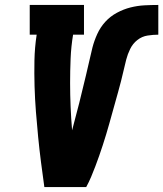

<svg xmlns="http://www.w3.org/2000/svg" viewBox="-20 -755 659 775"><path d="M159 0Q152 -50 145.5 -100.5Q139 -151 134 -202Q129 -253 125 -304Q121 -355 119.5 -406.5Q118 -458 119 -510.5Q120 -563 128 -615H100V-735H319V-615H275Q267 -567 265 -518Q263 -469 263 -420.5Q263 -372 265 -324.5Q267 -277 271 -229Q278 -257 285.5 -284.5Q293 -312 300 -340Q307 -368 313.5 -395.5Q320 -423 327 -451Q334 -479 340 -507Q346 -535 353 -562.5Q360 -590 372.5 -617.5Q385 -645 405 -667Q425 -689 452 -703.5Q479 -718 507 -725Q535 -732 563 -733.5Q591 -735 619 -735V-615Q598 -615 575.5 -611.5Q553 -608 534.5 -593.5Q516 -579 505.5 -557.5Q495 -536 489.5 -514.5Q484 -493 479 -471Q474 -449 468.5 -427.5Q463 -406 457 -384.5Q451 -363 445 -341.5Q439 -320 433 -298.5Q427 -277 421 -255.5Q415 -234 408.5 -212.5Q402 -191 395 -169.5Q388 -148 380.5 -126.5Q373 -105 365 -84Q357 -63 348 -41.5Q339 -20 328 0Z"/></svg>

Font: Iosevka Curly Slab HvExObl
Style: Regular
Weight: 900
Width: 7
Italic angle: -9°
Monospace: yes
Designer: Belleve Invis
Foundry: Belleve Invis
Version: Version 11.1.0; ttfautohint (v1.8.3)